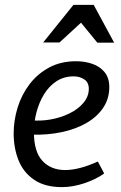

<svg xmlns="http://www.w3.org/2000/svg" viewBox="-20 -754 494 787"><path d="M292 -503Q327 -503 358 -492.5Q389 -482 408.5 -458.5Q428 -435 428 -397Q428 -350 403.5 -313Q379 -276 335.5 -250.5Q292 -225 233.5 -212.5Q175 -200 107 -202V-261Q147 -257 188.5 -264.5Q230 -272 265.5 -289.5Q301 -307 322.5 -333Q344 -359 344 -390Q344 -416 325.5 -428.5Q307 -441 282 -441Q242 -441 211.5 -421Q181 -401 160.5 -367.5Q140 -334 129.5 -293.5Q119 -253 119 -213Q119 -132 154 -94.5Q189 -57 247 -57Q276 -57 310 -66Q344 -75 381 -92L407 -43Q389 -30 368 -20Q347 -10 324.5 -2.5Q302 5 279 9Q256 13 234 13Q164 13 120 -17Q76 -47 56 -97Q36 -147 36 -207Q36 -260 52 -312.5Q68 -365 100.5 -408Q133 -451 181 -477Q229 -503 292 -503ZM312 -661 224 -580H157L281 -734H364L448 -579H379Z"/></svg>

Font: Rosario
Style: Italic
Weight: 400
Italic angle: -8.05°
Designer: Hector Gatti
Foundry: Omnibus Type
Version: Version 1.201